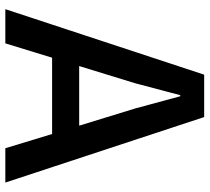

<svg xmlns="http://www.w3.org/2000/svg" viewBox="-52 -714 767 702"><g transform="rotate(90 331.0 -363.5)"><path d="M14 0 253.5 -727H408.5L648 0H522.5L470.5 -171H191.5L139 0ZM285 -475 222 -270H440L377 -475L332.5 -639.5H328.5Z"/></g></svg>

Font: Spline Sans Medium
Style: Regular
Weight: 500
Designer: Eben Sorkin, Mirko Velimirovic
Foundry: Sorkin Type
Version: Version 1.000; ttfautohint (v1.8.3)